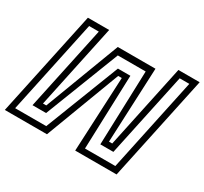

<svg xmlns="http://www.w3.org/2000/svg" viewBox="-155 -904 1178 1107"><g transform="rotate(30 434.5 -350.0)"><path d="M137 -700H278.5L160 -142H182L370.5 -640H621.5L599.5 -142H621L739.5 -700H881L732 0H456.5L480 -496.5H456L268.5 0H-12ZM167 -662 34.5 -38.5H241.5L433.5 -532.5H516.5L499.5 -38.5H701.5L834 -662H770L651 -103.5H564L580.5 -598H395L203 -103.5H112.5L231.5 -662Z"/></g></svg>

Font: Tourney
Style: Italic
Weight: 400
Italic angle: -12°
Version: Version 1.015